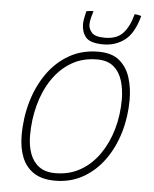

<svg xmlns="http://www.w3.org/2000/svg" viewBox="-59 -919 796 995"><g transform="rotate(5 338.5 -422.0)"><path d="M264.5 25.5Q195.5 25.5 153.2 -2.8Q111 -31 91.5 -80.5Q72 -130 72 -194Q72 -285.5 96.2 -369.2Q120.5 -453 166.8 -518.5Q213 -584 279.8 -622Q346.5 -660 432 -660Q501.5 -660 541 -626.8Q580.5 -593.5 597 -540.2Q613.5 -487 613.5 -426Q613.5 -337 589.5 -255.8Q565.5 -174.5 520 -111.2Q474.5 -48 410 -11.2Q345.5 25.5 264.5 25.5ZM262.5 -13.5Q336 -13.5 393.5 -46.8Q451 -80 491 -137.8Q531 -195.5 552 -269Q573 -342.5 573 -423.5Q573 -474 560 -518.8Q547 -563.5 515.2 -591.5Q483.5 -619.5 428 -619.5Q352.5 -619.5 294.2 -585Q236 -550.5 196 -490.8Q156 -431 135.8 -355.2Q115.5 -279.5 115.5 -197Q115.5 -144.5 130.5 -103Q145.5 -61.5 177.8 -37.5Q210 -13.5 262.5 -13.5ZM635.5 -863.5Q611 -772 563.2 -736Q515.5 -700 453 -700Q384 -700 361.2 -727.5Q338.5 -755 338.5 -796.5Q338.5 -808.5 342.5 -829Q346.5 -849.5 350 -863.5Q357.5 -865 363.2 -865.8Q369 -866.5 374.8 -866.8Q380.5 -867 387 -867Q382 -852 377 -832Q372 -812 372 -796Q372 -774.5 389 -754.8Q406 -735 457.5 -735Q518.5 -735 550.8 -769Q583 -803 601 -870Q609.5 -870 619.2 -867.8Q629 -865.5 635.5 -863.5Z"/></g></svg>

Font: Grandstander Thin Thin
Style: Italic
Weight: 250
Italic angle: -15°
Version: Version 1.200